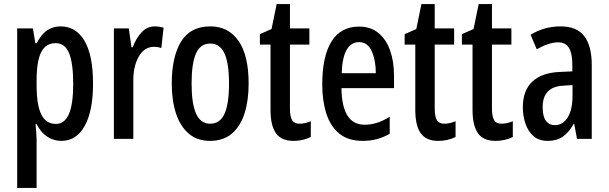

<svg xmlns="http://www.w3.org/2000/svg" viewBox="-20 -730 2976 939"><path d="M276 -601Q352 -601 393.5 -530Q435 -459 435 -321Q435 -188 394.5 -114.5Q354 -41 280 -41Q242 -41 210.5 -62Q179 -83 159 -123H154Q156 -99 157.5 -80Q159 -61 159 -48V189H64V-591H141L153 -518H159Q182 -563 211 -582Q240 -601 276 -601ZM252 -519Q204 -519 181.5 -475Q159 -431 159 -337V-314Q159 -216 182 -170Q205 -124 253 -124Q296 -124 317 -172Q338 -220 338 -320Q338 -420 318 -469.5Q298 -519 252 -519Z M738 -601Q747 -601 757.5 -599.5Q768 -598 780 -595L769 -495Q761 -498 751.5 -499.5Q742 -501 733 -501Q686 -501 658.5 -453Q631 -405 632 -331V-51H537V-591H610L623 -499H629Q646 -544 673 -572.5Q700 -601 738 -601Z M1196 -321Q1196 -240 1176.5 -177Q1157 -114 1115 -77.5Q1073 -41 1007 -41Q944 -41 902.5 -77Q861 -113 840.5 -176Q820 -239 820 -321Q820 -452 865.5 -526.5Q911 -601 1009 -601Q1097 -601 1146.5 -530Q1196 -459 1196 -321ZM917 -321Q917 -223 939 -174Q961 -125 1008 -125Q1056 -125 1078 -173.5Q1100 -222 1100 -321Q1100 -420 1078 -468.5Q1056 -517 1008 -517Q960 -517 938.5 -468.5Q917 -420 917 -321Z M1445 -125Q1458 -125 1471.5 -128Q1485 -131 1500 -137V-60Q1462 -41 1415 -41Q1356 -41 1329.5 -78.5Q1303 -116 1303 -193V-512H1251V-563L1308 -588L1333 -710H1398V-591H1493V-512H1398V-199Q1398 -162 1408 -143.5Q1418 -125 1445 -125Z M1736 -600Q1793 -600 1831 -568.5Q1869 -537 1888 -483Q1907 -429 1907 -360V-299H1650Q1652 -120 1763 -120Q1794 -120 1824 -129.5Q1854 -139 1886 -159V-76Q1827 -41 1754 -41Q1683 -41 1639.5 -76.5Q1596 -112 1576 -174.5Q1556 -237 1556 -317Q1556 -455 1601.5 -527.5Q1647 -600 1736 -600ZM1736 -524Q1698 -524 1676 -487.5Q1654 -451 1651 -372H1818Q1818 -435 1798 -479.5Q1778 -524 1736 -524Z M2153 -125Q2166 -125 2179.5 -128Q2193 -131 2208 -137V-60Q2170 -41 2123 -41Q2064 -41 2037.5 -78.5Q2011 -116 2011 -193V-512H1959V-563L2016 -588L2041 -710H2106V-591H2201V-512H2106V-199Q2106 -162 2116 -143.5Q2126 -125 2153 -125Z M2433 -125Q2446 -125 2459.5 -128Q2473 -131 2488 -137V-60Q2450 -41 2403 -41Q2344 -41 2317.5 -78.5Q2291 -116 2291 -193V-512H2239V-563L2296 -588L2321 -710H2386V-591H2481V-512H2386V-199Q2386 -162 2396 -143.5Q2406 -125 2433 -125Z M2722 -601Q2801 -601 2837.5 -553Q2874 -505 2874 -413V-51H2802L2788 -125H2786Q2763 -83 2733 -62Q2703 -41 2659 -41Q2616 -41 2589.5 -64Q2563 -87 2550 -124.5Q2537 -162 2537 -205Q2537 -287 2583 -330.5Q2629 -374 2715 -378L2779 -381V-414Q2779 -469 2762.5 -496Q2746 -523 2710 -523Q2665 -523 2605 -489L2575 -560Q2642 -601 2722 -601ZM2735 -311Q2634 -306 2634 -206Q2634 -160 2650 -139Q2666 -118 2694 -118Q2733 -118 2756.5 -156Q2780 -194 2780 -261V-314Z"/></svg>

Font: Noto Sans Tamil UI ExtraCondensed Medium
Style: Regular
Weight: 500
Width: 2
Designer: Jelle Bosma - Monotype Design Team
Foundry: Monotype Imaging Inc.
Version: Version 2.004; ttfautohint (v1.8.4.7-5d5b)